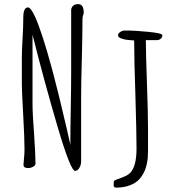

<svg xmlns="http://www.w3.org/2000/svg" viewBox="-20 -799 864 914"><path d="M298.3 -184.1Q258.3 -356.4 230 -462.4Q179.7 -647.9 146.5 -720.2Q126.5 -763.7 112.8 -763.7Q90.8 -763.7 90.8 -713.9V-707.5Q90.8 -672.4 87.4 -615.7Q84 -559.1 84 -523.9V-396.5Q84 -366.7 90.3 -254.4Q96.7 -142.1 96.7 -86.4Q96.7 -70.3 94.2 -44.4Q91.8 -18.6 91.8 -14.6Q91.8 1 113.8 1Q127 1 137.9 -5.4Q148.9 -11.7 148.9 -20.5Q148.9 -64.9 142.1 -163.1Q134.8 -257.8 134.8 -305.7V-633.8Q191.4 -408.2 255.4 -191.4Q316.4 14.6 337.4 14.6Q349.1 14.6 357.7 0.2Q366.2 -14.2 366.2 -29.8V-335.4Q366.2 -404.8 369.6 -520.5Q372.6 -644.5 372.6 -705.1Q372.6 -722.2 378.4 -734.4V-740.2Q378.4 -779.3 351.6 -779.3Q324.7 -779.3 318.8 -754.4V-458.5Q318.8 -387.7 316.9 -284.2Q314.9 -180.7 314.9 -109.9L314 -114.7ZM679.7 -397.5Q674.3 -545.4 674.3 -607.9H725.6Q737.3 -607.9 745.1 -614.5Q752.9 -621.1 752.9 -631.3Q752.9 -640.6 688.7 -647.2Q624.5 -653.8 574.7 -653.8Q563.5 -653.8 552.7 -647Q542 -640.1 542 -630.9Q542 -627 544.9 -623Q550.3 -617.2 565.4 -613.3Q577.6 -609.4 594.2 -608.4L606 -607.4L618.7 -606.4V-602.1Q618.7 -513.2 624.5 -346.7Q629.9 -168.5 629.9 -91.3Q629.9 -9.3 601.1 22.5Q591.8 32.7 575 40.3Q558.1 47.9 536.1 55.2Q522 60.5 522 65.4Q522 70.3 521.5 73.7Q521 77.6 521 82Q521 94.2 532.7 94.2Q560.5 94.2 585.4 87.4Q608.4 80.6 624.3 70.1Q640.1 59.6 651.9 43.5Q663.1 27.8 669.2 13.2Q675.3 -1.5 679.2 -20.5Q682.6 -37.6 683.6 -50.3Q684.6 -63 684.6 -80.1V-186.5Q684.6 -262.2 679.7 -397.5Z"/></svg>

Font: Amatica SC
Style: Bold
Weight: 400
Designer: Vernon Adams, Ben Nathan
Foundry: newtypography
Version: Version 2.000